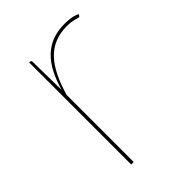

<svg xmlns="http://www.w3.org/2000/svg" viewBox="-154 -575 652 652"><g transform="rotate(-45 172.0 -249.0)"><path d="M104 -346.5Q114.5 -382.5 129 -410.8Q143.5 -439 163.8 -458.5Q184 -478 210.2 -488Q236.5 -498 270 -498Q284.5 -498 299.8 -495.8Q315 -493.5 327 -487L325 -483Q324 -481.5 323.2 -480.2Q322.5 -479 320 -479Q317.5 -479 313.5 -480.2Q309.5 -481.5 303.8 -483Q298 -484.5 289.8 -485.8Q281.5 -487 270 -487Q237 -487 211.5 -476.5Q186 -466 166.2 -445.5Q146.5 -425 131.2 -394Q116 -363 104 -322V0H92V-490H95Q102 -490 102 -482Z"/></g></svg>

Font: Lato 2
Style: Regular
Weight: 100
Designer: Lukasz Dziedzic with Adam Twardoch and Botio Nikoltchev
Foundry: tyPoland Lukasz Dziedzic
Version: Version 2.015; 2015-08-06; http://www.latofonts.com/